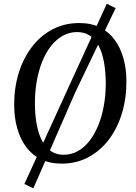

<svg xmlns="http://www.w3.org/2000/svg" viewBox="-20 -878 736 1042"><path d="M314 10Q249 10 200.8 -14.2Q152.5 -38.5 121 -81.5Q89.5 -124.5 73.5 -181.5Q57.5 -238.5 57 -304Q56 -397 80.5 -478.2Q105 -559.5 151.5 -621.2Q198 -683 263.5 -718Q329 -753 410.5 -753Q476 -753 524 -728.5Q572 -704 603.2 -660.8Q634.5 -617.5 650 -561.2Q665.5 -505 666 -441.5Q667 -348.5 643 -267Q619 -185.5 572.8 -123.2Q526.5 -61 461 -25.5Q395.5 10 314 10ZM325.5 -38Q366.5 -38 402.2 -57.8Q438 -77.5 466 -113.8Q494 -150 514 -199.5Q534 -249 544.2 -308.2Q554.5 -367.5 554 -433Q553 -495 543.5 -545Q534 -595 514.8 -630.5Q495.5 -666 466.5 -685Q437.5 -704 398 -704Q357 -704 321.2 -684.2Q285.5 -664.5 257.2 -628.8Q229 -593 209.2 -544Q189.5 -495 179.2 -436Q169 -377 169.5 -311.5Q170 -249 180 -198.5Q190 -148 209.5 -112Q229 -76 257.8 -57Q286.5 -38 325.5 -38ZM112.5 120.5 349 -398 559.5 -857.5 607.5 -834 388.5 -377 161 144Z"/></svg>

Font: Merriweather 36pt
Style: Italic
Weight: 400
Italic angle: -7.8°
Version: Version 2.101